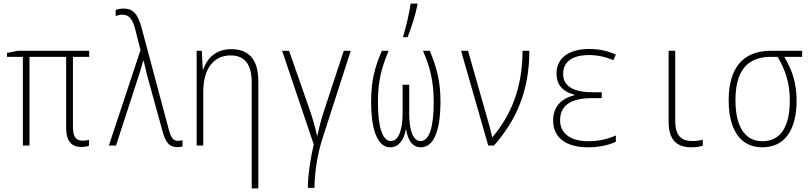

<svg xmlns="http://www.w3.org/2000/svg" viewBox="-20 -814 4540 1074"><path d="M434 8C454 8 469 5 478 1V-32C468 -29 458 -27 443 -27C402 -27 388 -51 388 -106V-496H479V-530H80L19 -518V-496H108V0H145V-496H350V-97C350 -28 378 8 434 8Z M972 9C985 9 993 7 1001 5V-30C995 -28 986 -26 976 -26C951 -26 937 -41 924 -90L773 -655C750 -742 721 -766 670 -766C650 -766 637 -762 627 -758V-724C637 -728 649 -732 663 -732C701 -732 721 -710 737 -648L766 -534L589 0H629L763 -412C770 -433 775 -453 781 -473H784C790 -448 796 -419 805 -385L888 -84C906 -17 926 9 972 9Z M1080 0H1117V-301C1117 -437 1181 -504 1270 -504C1345 -504 1388 -459 1388 -353V240H1425V-359C1425 -484 1370 -539 1273 -539C1185 -539 1137 -485 1117 -426H1114L1109 -530H1080Z M1702 237H1739C1740 156 1753 54 1786 -46L1942 -530H1903L1793 -196C1774 -138 1765 -100 1755 -55H1753C1744 -98 1732 -142 1714 -195L1597 -530H1558L1735 -6C1721 53 1702 158 1702 237Z M2236 -614V-606H2260C2279 -655 2304 -730 2315 -786V-794H2277C2271 -745 2249 -655 2236 -614ZM2163 10C2208 10 2240 -29 2250 -90H2252C2261 -29 2288 10 2334 10C2418 10 2444 -113 2444 -245C2444 -355 2424 -435 2384 -530H2346C2386 -437 2406 -360 2406 -242C2406 -109 2383 -25 2333 -25C2289 -25 2269 -87 2269 -180V-340H2232V-180C2232 -87 2209 -25 2167 -25C2119 -25 2094 -104 2094 -243C2094 -363 2115 -437 2154 -530H2116C2077 -439 2056 -364 2056 -246C2056 -81 2094 10 2163 10Z M2711 0H2743C2870 -143 2941 -309 2941 -530H2903C2903 -324 2838 -169 2735 -47H2733C2728 -73 2719 -105 2712 -130L2598 -530H2559Z M3270 10C3335 10 3389 -4 3425 -21V-56C3378 -36 3330 -24 3271 -24C3165 -24 3113 -73 3113 -141C3113 -226 3176 -265 3290 -265H3346V-298H3296C3184 -298 3130 -334 3130 -401C3130 -468 3181 -506 3275 -506C3324 -506 3372 -495 3411 -477L3425 -509C3378 -529 3336 -540 3274 -540C3176 -540 3093 -499 3093 -402C3093 -347 3119 -305 3193 -284V-281C3114 -262 3074 -212 3074 -140C3074 -51 3137 10 3270 10Z M3848 10C3871 10 3896 6 3911 1V-33C3896 -28 3874 -25 3854 -25C3789 -25 3757 -56 3757 -140V-530H3720V-133C3720 -34 3763 10 3848 10Z M4244 10C4365 10 4436 -81 4436 -251C4436 -348 4411 -424 4367 -496H4467V-530H4293C4129 -530 4056 -426 4056 -253C4056 -90 4120 10 4244 10ZM4245 -24C4145 -24 4094 -109 4094 -253C4094 -407 4151 -496 4292 -496H4330C4374 -421 4398 -348 4398 -252C4398 -105 4346 -24 4245 -24Z"/></svg>

Font: Noto Sans Mono ExtraCondensed ExtraLight
Style: Regular
Weight: 200
Width: 2
Designer: Monotype Design Team
Foundry: Monotype Imaging Inc.
Version: Version 2.014